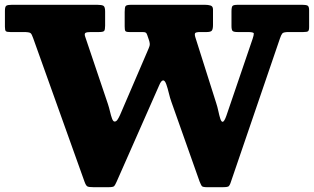

<svg xmlns="http://www.w3.org/2000/svg" viewBox="-24 -770 1308 800"><path d="M476 -290.5 589.5 -554.5Q596 -569 599 -578.2Q602 -587.5 596.5 -603.5L589.5 -624Q587 -632 583.2 -634.2Q579.5 -636.5 569 -636.5H515Q501 -636.5 498.2 -641Q495.5 -645.5 495.5 -660V-720Q495.5 -739 499.2 -744.5Q503 -750 522 -750H830.5Q843 -750 853.2 -747Q863.5 -744 863.5 -730.5V-666Q863.5 -649.5 859 -643Q854.5 -636.5 837.5 -636.5H811Q792.5 -636.5 789.2 -632Q786 -627.5 790 -614.5L877 -340Q882 -325 885.8 -307Q889.5 -289 893.8 -275.8Q898 -262.5 903.5 -262.5Q910.5 -262.5 919.5 -288.5L1028.5 -608Q1034 -624.5 1033.5 -630.5Q1033 -636.5 1008.5 -636.5H966Q950 -636.5 945.2 -641Q940.5 -645.5 940.5 -662V-722Q940.5 -740.5 944.8 -745.2Q949 -750 967 -750H1235.5Q1250.5 -750 1257.2 -746.8Q1264 -743.5 1264 -727V-657.5Q1264 -643 1259.5 -639.8Q1255 -636.5 1240 -636.5H1178.5Q1157.5 -636.5 1152.5 -630.8Q1147.5 -625 1142.5 -610L936.5 -7.5Q932 5 926.5 7.5Q921 10 904 10H839Q820 10 816.5 4.8Q813 -0.5 807.5 -14L690 -346Q684.5 -361 679.5 -382Q674.5 -403 668.8 -419Q663 -435 656 -435Q647.5 -435 639 -414L462 -13Q456 0.5 452 5.2Q448 10 427.5 10H366.5Q345.5 10 339.8 6.5Q334 3 328.5 -12L114 -611.5Q108.5 -628 103 -632.2Q97.5 -636.5 74 -636.5H19Q4.5 -636.5 0.5 -640Q-3.5 -643.5 -3.5 -658.5V-725Q-3.5 -742.5 2.5 -746.2Q8.5 -750 25 -750H381.5Q400 -750 407 -745.8Q414 -741.5 414 -722V-663Q414 -646 410 -641.2Q406 -636.5 389 -636.5H354.5Q338.5 -636.5 332.5 -633.2Q326.5 -630 331 -617L425.5 -337Q430.5 -322 434.5 -304.8Q438.5 -287.5 443 -275.5Q447.5 -263.5 453.5 -263.5Q460 -263.5 465 -270.5Q470 -277.5 476 -290.5Z"/></svg>

Font: Besley* Heavy
Style: Regular
Weight: 800
Designer: Owen Earl
Foundry: indestructible type*
Version: Version 3.000; ttfautohint (v1.8.3)